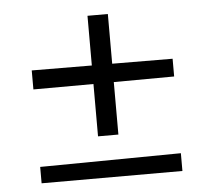

<svg xmlns="http://www.w3.org/2000/svg" viewBox="-43 -562 662 605"><g transform="rotate(-5 288.0 -259.5)"><path d="M64.9 -359.9 254.9 -358.9V-516.1H319.3V-358.9L510.3 -357.9V-301.8L319.3 -300.8V-134.8H254.9V-300.3L64.9 -299.8ZM510.3 -2.9H64.9V-54.7L510.3 -59.1Z"/></g></svg>

Font: Parastoo FD
Style: FD
Weight: 400
Foundry: Saber Rastikerdar (saber.rastikerdar@gmail.com)
Version: Version 2.0.1